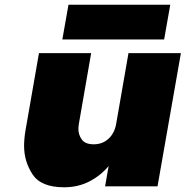

<svg xmlns="http://www.w3.org/2000/svg" viewBox="-20 -789 786 813"><path d="M746 -564 647 0H425L440 -86Q407 -46 359 -21Q311 4 251 4Q154 4 118 -50.5Q82 -105 82 -171Q82 -202 88 -237L145 -564H366L314 -265Q312 -253 312 -243Q312 -218 326.5 -198Q341 -178 377 -178Q414 -178 439.5 -201.5Q465 -225 472 -265L524 -564ZM701 -769 675 -622H244L270 -769Z"/></svg>

Font: Fz Poppins Black
Style: Italic
Weight: 900
Italic angle: -10°
Designer: Ninad Kale (Devanagari), Jonny Pinhorn (Latin)
Foundry: Indian Type Foundry
Version: Vit hóa bi Vntype.Com & FontZin.Com